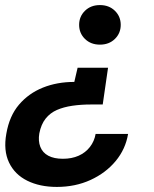

<svg xmlns="http://www.w3.org/2000/svg" viewBox="-20 -558 607 757"><path d="M406 -291 385 -146H337Q299 -146 265 -141Q231 -136 204.5 -124.5Q178 -113 160 -90.5Q142 -68 135 -32Q130 -2 139 21Q148 44 170.5 56Q193 68 228 68Q263 68 290 56Q317 44 334.5 21.5Q352 -1 357 -30H485Q475 30 436 77Q397 124 337 151.5Q277 179 204 179Q137 179 87.5 154.5Q38 130 15.5 82.5Q-7 35 5 -31Q17 -101 55 -145.5Q93 -190 149 -212.5Q205 -235 273 -235L286 -291ZM374 -538Q410 -538 433 -515.5Q456 -493 456 -460Q456 -427 433 -404.5Q410 -382 374 -382Q338 -382 315 -404.5Q292 -427 292 -460Q292 -493 315 -515.5Q338 -538 374 -538Z"/></svg>

Font: DM Sans 9pt
Style: Bold Italic
Weight: 700
Italic angle: -10°
Version: Version 4.004;gftools[0.9.30]